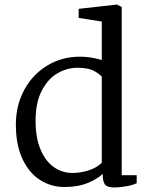

<svg xmlns="http://www.w3.org/2000/svg" viewBox="-20 -813 661 847"><path d="M517 -782V-40H583V-5Q568 3 538.5 8.5Q509 14 484 14Q454 14 443.5 1.5Q433 -11 433 -46Q411 -24 367.5 -6Q324 12 264 12Q206 12 157.5 -18.5Q109 -49 79.5 -111Q50 -173 50 -264Q50 -349 87.5 -417.5Q125 -486 189.5 -524.5Q254 -563 332 -563Q382 -563 429 -548V-718L327 -734V-774L496 -793ZM137 -280Q137 -205 159 -153Q181 -101 218 -75.5Q255 -50 299 -50Q336 -50 371.5 -61.5Q407 -73 429 -95V-475Q414 -491 390 -502.5Q366 -514 321 -514Q276 -514 234 -490Q192 -466 164.5 -413.5Q137 -361 137 -280Z"/></svg>

Font: Grenzecho Serif
Style: Serif-Regular
Weight: 400
Designer: Dan Reynolds
Foundry: Dan Reynolds
Version: Version 1.001; ttfautohint (v1.1) -l 5 -r 5 -G 72 -x 0 -D la